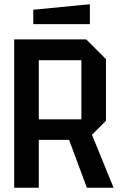

<svg xmlns="http://www.w3.org/2000/svg" viewBox="-20 -886 566 906"><path d="M163 -323H364V-602H163ZM480 -607V-316L414 -250L516 0H390L306 -226H163V0H47V-700H387ZM137 -772V-840L404 -866V-772Z"/></svg>

Font: Tektur SemiCondensed Medium
Style: Regular
Weight: 500
Width: 4
Designer: Adam Jagosz
Foundry: Adam Jagosz
Version: Version 1.005;gftools[0.9.30]